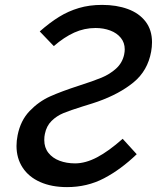

<svg xmlns="http://www.w3.org/2000/svg" viewBox="-20 -755 642 785"><path d="M254 10Q191 10 144.2 -10.8Q97.5 -31.5 72.5 -69.8Q47.5 -108 47.5 -158.5Q47.5 -179.5 52 -202Q64 -262.5 101.2 -301.2Q138.5 -340 184.8 -360.8Q231 -381.5 303.5 -405Q361.5 -423.5 395.2 -437.5Q429 -451.5 454.5 -474.5Q480 -497.5 487.5 -531.5Q490 -544 490 -553Q490 -580.5 474 -600.2Q458 -620 430.8 -630.2Q403.5 -640.5 370.5 -640.5Q325 -640.5 283.5 -621.8Q242 -603 200 -566.5L142.5 -626.5Q184 -663 221.8 -686.2Q259.5 -709.5 302.5 -722.2Q345.5 -735 397.5 -735Q456.5 -735 502.8 -718Q549 -701 575.2 -666.8Q601.5 -632.5 601.5 -582.5Q601.5 -563 598 -544Q584 -466 526.2 -418.5Q468.5 -371 379.5 -339.5Q364.5 -334 318.5 -320Q267 -304 239.2 -292.5Q211.5 -281 190.8 -260.5Q170 -240 163.5 -207.5Q161 -197 161 -182.5Q161 -151.5 178 -130Q195 -108.5 223.5 -97.8Q252 -87 287 -87Q329.5 -87 376.8 -111.8Q424 -136.5 481.5 -187.5L539 -124.5Q474 -62 405.2 -26Q336.5 10 254 10Z"/></svg>

Font: JuliaMono Medium
Style: Italic
Weight: 500
Italic angle: -9°
Monospace: yes
Designer: cormullion
Foundry: corm
Version: Version 0.054; ttfautohint (v1.8.4)